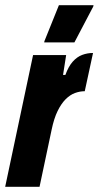

<svg xmlns="http://www.w3.org/2000/svg" viewBox="-39 -723 382 743"><path d="M-19 0 89 -510H217L205 -433H214Q226 -466 242.5 -484.5Q259 -503 279 -510.5Q299 -518 321 -518L289 -370Q270 -370 251 -363Q232 -356 215 -339Q198 -322 184 -293.5Q170 -265 161 -222L114 0ZM132 -559 133 -564 189 -703H323L322 -698L249 -559Z"/></svg>

Font: Saira ExtraCondensed Black
Style: Italic
Weight: 900
Width: 2
Italic angle: -12°
Designer: Hector Gatti with collaboration of the Omnibus-Type team
Foundry: Omnibus-Type
Version: Version 1.101